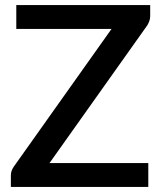

<svg xmlns="http://www.w3.org/2000/svg" viewBox="-20 -740 644 760"><path d="M574.5 -720H44.5V-625.5H421.5L34 -79.5C30.7 -74.5 28 -69.2 26 -63.8C24 -58.2 23 -52.3 23 -46V0H567V-94.5H176L562.5 -639C566.2 -644.7 569.1 -650.7 571.2 -657C573.4 -663.3 574.5 -669.8 574.5 -676.5Z"/></svg>

Font: Lato Semibold
Style: Regular
Weight: 600
Designer: Lukasz Dziedzic
Foundry: tyPoland Lukasz Dziedzic
Version: Version 2.006; 2014-01-15